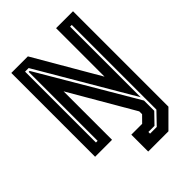

<svg xmlns="http://www.w3.org/2000/svg" viewBox="-255 -817 1134 1134"><g transform="rotate(-45 312.0 -250.0)"><path d="M298 200V59H388.5L428.5 18.5V-5L196 -405V0H54.5V-700H193L428.5 -295V-700H570V97L467 200ZM380.5 133H436.5L507.5 59V-648H493.5V-58.5L147.5 -648H117.5V-56H131.5V-632H139.5L493.5 -30.5V55L431.5 119H380.5Z"/></g></svg>

Font: Tourney Thin
Style: Bold
Weight: 700
Version: Version 1.015